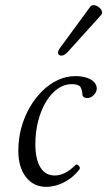

<svg xmlns="http://www.w3.org/2000/svg" viewBox="-20 -711 416 744"><path d="M159 13Q110 13 80.5 -25Q51 -63 51 -127Q51 -173 62.5 -215.5Q74 -258 95 -294.5Q116 -331 144 -358.5Q172 -386 204.5 -401Q237 -416 272 -416Q297 -416 315.5 -410Q334 -404 344.5 -393Q355 -382 355 -368Q355 -355 343.5 -343Q332 -331 318 -331Q305 -331 300 -340Q299 -354 296.5 -362.5Q294 -371 291 -375Q287 -380 278 -382.5Q269 -385 258 -385Q229 -385 203.5 -367Q178 -349 158.5 -317Q139 -285 128 -242.5Q117 -200 117 -152Q117 -94 136.5 -62.5Q156 -31 192 -31Q212 -31 232 -41Q252 -51 272 -71Q276 -75 280.5 -72.5Q285 -70 288 -65Q291 -60 288 -55Q265 -24 230 -5.5Q195 13 159 13ZM241 -508Q229 -496 219 -495.5Q209 -495 205.5 -502.5Q202 -510 211 -523L329 -684Q335 -692 344.5 -691Q354 -690 362.5 -683.5Q371 -677 374.5 -668.5Q378 -660 371 -652Z"/></svg>

Font: Junicode VF
Style: Italic
Weight: 400
Italic angle: -11°
Designer: Peter S. Baker
Version: Version 2.209